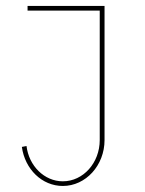

<svg xmlns="http://www.w3.org/2000/svg" viewBox="-20 -615 484 643"><path d="M330.1 -595.2H72.3V-579.6H314V-146C314 -69.8 258.8 -7.8 190.4 -7.8C128.4 -7.8 76.7 -59.6 68.8 -126L53.2 -123C63.5 -48.3 120.6 7.8 190.4 7.8C267.1 7.8 330.1 -61 330.1 -146Z"/></svg>

Font: Now Thin
Style: Regular
Weight: 100
Designer: Alfredo Marco Pradil
Foundry: Alfredo Marco Pradil
Version: Version 1.200;hotconv 1.0.109;makeotfexe 2.5.65596